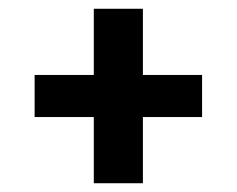

<svg xmlns="http://www.w3.org/2000/svg" viewBox="-20 -559 540 438"><path d="M194 -141V-292H59V-388H194V-539H306V-388H441V-292H306V-141Z"/></svg>

Font: Iosevka Julsh Curly
Style: Bold
Weight: 700
Designer: Belleve Invis
Foundry: Belleve Invis
Version: Version 15.0.2; ttfautohint (v1.8.4)